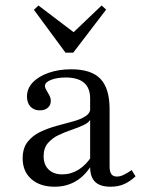

<svg xmlns="http://www.w3.org/2000/svg" viewBox="-20 -685 550 716"><path d="M316.1 -206.5V-317.7Q316.1 -357.3 293.1 -376.6Q270.2 -396 225 -396Q192.7 -396 170.2 -387.1Q147.6 -378.2 147.6 -364.5Q147.6 -357.3 153.2 -348.4Q158.9 -339.5 164.1 -329.4Q169.4 -319.4 169.4 -308.1Q169.4 -292.7 158.1 -283.1Q146.8 -273.4 128.2 -273.4Q106.5 -273.4 93.5 -287.5Q80.6 -301.6 80.6 -325Q80.6 -354.8 102 -377.4Q123.4 -400 160.9 -413.3Q198.4 -426.6 245.2 -426.6Q321 -426.6 354.8 -390.7Q388.7 -354.8 388.7 -278.2V-206.5ZM183.9 11.3Q129 11.3 96.8 -17.3Q64.5 -46 64.5 -94.4Q64.5 -132.3 82.7 -155.6Q100.8 -179 129.4 -192.7Q158.1 -206.5 190.3 -215.3Q222.6 -224.2 251.2 -231.9Q279.8 -239.5 298.4 -251.2Q316.9 -262.9 316.9 -282.3L320.2 -245.2Q313.7 -229 293.5 -219.4Q273.4 -209.7 248 -201.2Q222.6 -192.7 198.8 -181.5Q175 -170.2 158.9 -151.6Q142.7 -133.1 142.7 -102.4Q142.7 -71 161.3 -52.8Q179.8 -34.7 212.1 -34.7Q244.4 -34.7 272.6 -52Q300.8 -69.4 322.6 -103.2V-71Q296.8 -29 262.1 -8.9Q227.4 11.3 183.9 11.3ZM388.7 -64.5Q388.7 -45.2 395.2 -35.9Q401.6 -26.6 416.1 -26.6Q429 -26.6 443.1 -33.9Q457.3 -41.1 471 -50.8L485.5 -27.4Q464.5 -8.1 442.7 1.6Q421 11.3 391.9 11.3Q353.2 11.3 334.7 -6.9Q316.1 -25 316.1 -62.1V-206.5H388.7ZM358.9 -664.5 375.8 -649.2 253.2 -488.7H224.2L106.5 -648.4L123.4 -664.5L274.2 -550L236.3 -547.6Z"/></svg>

Font: Playfair 5pt SemiExpanded Light Light
Style: Regular
Weight: 300
Version: Version 2.203